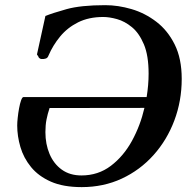

<svg xmlns="http://www.w3.org/2000/svg" viewBox="-20 -728 768 762"><path d="M304.2 14.6Q231 14.6 181.9 -7.1Q132.8 -28.8 103.3 -64.9Q73.7 -101.1 61 -144.5Q48.3 -188 48.3 -230Q48.3 -242.2 50.3 -260.7Q52.2 -279.3 55.7 -298.1Q59.1 -316.9 63.7 -329.8Q68.4 -342.8 73.2 -342.8H562Q569.8 -391.1 569.8 -435.5Q569.8 -507.8 551 -552.2Q532.2 -596.7 503.7 -620.1Q475.1 -643.6 444.6 -652.1Q414.1 -660.6 389.6 -660.6Q332.5 -660.6 290 -639.4Q247.6 -618.2 218.8 -583.3Q189.9 -548.3 172.4 -507.3Q169.4 -498.5 162.1 -495.8Q154.8 -493.2 145 -493.7Q140.6 -493.7 136.2 -497.3Q131.8 -501 131.3 -505.9Q130.4 -506.8 128.4 -508.8Q126.5 -510.7 127 -513.2L160.2 -664.6Q187.5 -675.8 244.1 -691.7Q300.8 -707.5 397.9 -707.5Q448.7 -707.5 502 -691.9Q555.2 -676.3 600.3 -641.8Q645.5 -607.4 673.3 -551.5Q701.2 -495.6 701.2 -415Q701.2 -327.6 671.9 -249.8Q642.6 -171.9 589.1 -112.3Q535.6 -52.7 463.1 -19Q390.6 14.6 304.2 14.6ZM303.2 -31.7Q369.6 -31.7 419.9 -69.8Q470.2 -107.9 503.7 -168.9Q537.1 -230 553.2 -299.8L176.8 -299.3Q168.9 -275.9 164.6 -253.7Q160.2 -231.4 160.2 -203.6Q160.2 -155.8 176.8 -116.7Q193.4 -77.6 225.3 -54.7Q257.3 -31.7 303.2 -31.7Z"/></svg>

Font: Gelasio Medium
Style: Italic
Weight: 500
Italic angle: -8.5°
Designer: Eben Sorkin
Foundry: Eben Sorkin
Version: Version 1.008